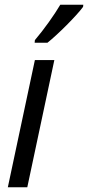

<svg xmlns="http://www.w3.org/2000/svg" viewBox="-20 -789 371 809"><path d="M126 -609H180C223 -643 303 -723 330 -760L331 -769H234C208 -725 166 -666 127 -620ZM13 0H95L209 -536H127Z"/></svg>

Font: Noto Sans Display SemiCondensed
Style: Italic
Weight: 400
Width: 4
Italic angle: -12°
Designer: Monotype Design Team
Foundry: Monotype Imaging Inc.
Version: Version 1.900